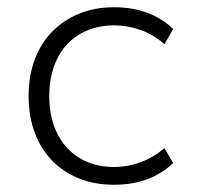

<svg xmlns="http://www.w3.org/2000/svg" viewBox="-20 -500 552 530"><path d="M295 10Q242 10 199 -7Q156 -24 124.5 -56Q93 -88 76 -133.5Q59 -179 59 -235Q59 -291 76 -336Q93 -381 124.5 -413Q156 -445 199 -462.5Q242 -480 295 -480Q346 -480 387 -464.5Q428 -449 458 -420L434 -378Q403 -405 367.5 -417.5Q332 -430 295 -430Q255 -430 222 -416.5Q189 -403 165.5 -378Q142 -353 129 -316.5Q116 -280 116 -235Q116 -189 129 -153Q142 -117 165.5 -91.5Q189 -66 222 -52.5Q255 -39 295 -39Q332 -39 367.5 -52Q403 -65 434 -91L458 -50Q428 -21 387 -5.5Q346 10 295 10Z"/></svg>

Font: Celebes Light
Style: Regular
Weight: 300
Designer: Anugrah Pasau
Foundry: Lafontype
Version: Version 1.000; ttfautohint (v1.8.4)